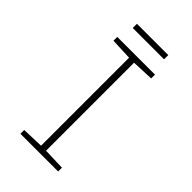

<svg xmlns="http://www.w3.org/2000/svg" viewBox="-250 -918 1001 1001"><g transform="rotate(45 250.0 -417.5)"><path d="M135 -804H366V-835H135ZM111 0H389V-28L268 -32V-681L389 -686V-714H111V-686L231 -681V-32L111 -28Z"/></g></svg>

Font: Noto Sans Mono ExtraCondensed ExtraLight
Style: Regular
Weight: 200
Width: 2
Designer: Monotype Design Team
Foundry: Monotype Imaging Inc.
Version: Version 2.014